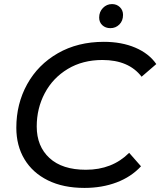

<svg xmlns="http://www.w3.org/2000/svg" viewBox="-20 -913 786 941"><path d="M60 -287Q60 -404 113 -500Q166 -596 263.5 -652Q361 -708 489 -708Q576 -708 643 -679.5Q710 -651 746 -599L674 -537Q611 -619 482 -619Q385 -619 312 -575Q239 -531 199.5 -456.5Q160 -382 160 -293Q160 -196 222.5 -138.5Q285 -81 401 -81Q530 -81 613 -164L671 -98Q623 -46 551.5 -19Q480 8 394 8Q290 8 215 -29Q140 -66 100 -132.5Q60 -199 60 -287ZM466 -827Q466 -855 484.5 -874Q503 -893 529 -893Q552 -893 567.5 -878Q583 -863 583 -840Q583 -811 565 -793Q547 -775 521 -775Q497 -775 481.5 -789.5Q466 -804 466 -827Z"/></svg>

Font: Montserrat Alternates Medium
Style: Italic
Weight: 500
Italic angle: -11.3°
Designer: Julieta Ulanovsky
Foundry: Julieta Ulanovsky
Version: Version 7.200